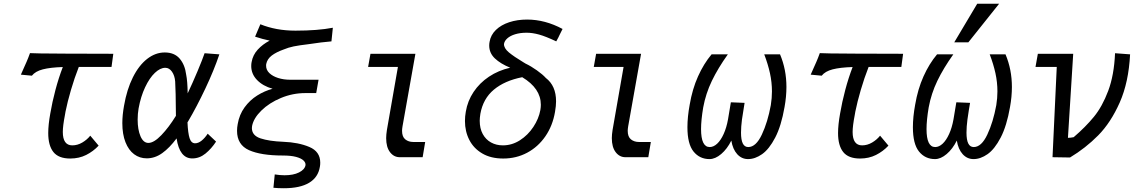

<svg xmlns="http://www.w3.org/2000/svg" viewBox="-20 -836 6040 1021"><path d="M110.5 -483Q112.5 -487 121.2 -507Q130 -527 139.5 -553.5Q159.5 -551.5 327.2 -550.8Q495 -550 582.5 -550L573 -480H399Q376 -421.5 357.2 -357.2Q338.5 -293 328.5 -243L325.5 -225.5Q314 -166 314 -134.5Q314 -63 364.5 -63Q392 -63 417.5 -78Q443 -93 460 -114.5L504.5 -61.5Q476 -31 438.2 -12Q400.5 7 353.5 7Q291.5 7 264 -27.5Q236.5 -62 236.5 -128.5Q236.5 -172.5 247.5 -233Q257.5 -292.5 274.8 -357.5Q292 -422.5 314 -479.5Q247.5 -477.5 207.8 -467.2Q168 -457 149.5 -433.5L91 -439Q96.5 -452 110.5 -483Z M630.5 -181.5Q630.5 -223.5 639.5 -273.5Q654.5 -360.5 686.5 -424.5Q718.5 -488.5 762.5 -522.8Q806.5 -557 856 -557Q907.5 -557 935.5 -524.2Q963.5 -491.5 970 -439Q977 -405.5 978 -339.5Q1004.5 -395.5 1030.5 -457.5Q1056.5 -519.5 1068 -553L1146.5 -547Q1118 -462.5 1072 -365.2Q1026 -268 980 -190L977 -185.5Q979.5 -128 988.2 -101Q997 -74 1017.5 -74Q1034.5 -74 1052 -88Q1069.5 -102 1084.5 -125L1129 -83Q1104.5 -45.5 1072.8 -19.5Q1041 6.5 1002.5 6.5Q935 6.5 919 -100Q881.5 -49.5 842.8 -21.8Q804 6 760.5 6Q722.5 6 693.2 -15.8Q664 -37.5 647.2 -79.8Q630.5 -122 630.5 -181.5ZM712 -200Q712 -146.5 727.2 -111.2Q742.5 -76 769 -76Q798.5 -76 838.2 -117.5Q878 -159 915.5 -220Q914.5 -360.5 911.5 -403Q909 -434 894.5 -454.8Q880 -475.5 859 -475.5Q832 -475.5 803.5 -448.5Q775 -421.5 751.8 -372.2Q728.5 -323 717 -259.5Q712 -231 712 -200Z M1493 96Q1540 96 1570 81Q1600 66 1604.5 43Q1606.5 29.5 1594 17.5Q1581.5 5.5 1554 -1.8Q1526.5 -9 1484.5 -9Q1368 -9 1304.2 -37.5Q1240.5 -66 1240.5 -140.5Q1240.5 -158 1244 -176Q1252.5 -226.5 1280.5 -265Q1308.5 -303.5 1347.5 -328Q1386.5 -352.5 1429.5 -364Q1378 -378.5 1347 -410.5Q1316 -442.5 1316 -485Q1316 -496.5 1318 -506Q1324.5 -543.5 1350.5 -572Q1376.5 -600.5 1414 -620Q1375.5 -628 1336.5 -641L1364.5 -707Q1448 -673 1551 -673Q1669.5 -673 1750 -688.5L1742.5 -616Q1692.5 -612 1620.5 -601Q1569.5 -595 1541.5 -589.2Q1513.5 -583.5 1487.5 -572.5Q1449.5 -559 1425.2 -540.8Q1401 -522.5 1395.5 -495Q1395 -492 1395 -486.5Q1395 -464 1412.5 -447.2Q1430 -430.5 1459.2 -421.2Q1488.5 -412 1523 -412H1674L1661.5 -341H1603Q1536.5 -341 1474 -315Q1411.5 -289 1370 -248.2Q1328.5 -207.5 1320.5 -166Q1319.5 -158 1319.5 -155Q1319.5 -115.5 1365.2 -100.2Q1411 -85 1486.5 -82Q1567 -79 1625 -54.5Q1683 -30 1683 29Q1683 41 1681 51Q1672 107 1623.8 136Q1575.5 165 1489.5 165Q1458.5 165 1434 162.5L1441 91.5Q1469 96 1493 96Z M2033.5 -101.5Q2033.5 -120 2037.5 -145L2096 -480H1937.5L1950 -550H2189L2120.5 -164.5Q2118 -149.5 2118 -140.5Q2118 -108.5 2135.2 -94.8Q2152.5 -81 2177.5 -81H2241Q2233.5 -37.5 2227.5 0H2106Q2074.5 0 2054 -26.8Q2033.5 -53.5 2033.5 -101.5Z M2452.5 -192.5Q2452.5 -217.5 2457 -242Q2466.5 -299.5 2498.5 -347.2Q2530.5 -395 2580.2 -428.2Q2630 -461.5 2693 -476Q2641.5 -497 2611.5 -525.5Q2581.5 -554 2581.5 -594Q2581.5 -604.5 2583.5 -614Q2589.5 -650 2617 -676.8Q2644.5 -703.5 2687.8 -717.8Q2731 -732 2783 -732Q2878.5 -732 2971.5 -682Q2962 -664.5 2955.5 -650Q2951.5 -640 2938 -616Q2882 -642.5 2846.8 -652.2Q2811.5 -662 2780 -662Q2746.5 -662 2720 -654Q2693.5 -646 2678 -632.2Q2662.5 -618.5 2660 -602Q2659.5 -579.5 2686.2 -557.2Q2713 -535 2763 -505L2774.5 -498Q2804 -484 2835.2 -461.8Q2866.5 -439.5 2882.5 -421.5Q2937 -380 2937 -297Q2937 -273.5 2931.5 -241.5Q2919 -167.5 2880.2 -111.2Q2841.5 -55 2783.5 -24Q2725.5 7 2656 7Q2590.5 7 2544.8 -19.8Q2499 -46.5 2475.8 -91.8Q2452.5 -137 2452.5 -192.5ZM2853.5 -251Q2856 -266 2856 -279Q2856 -366 2757 -425.5Q2663.5 -407 2606.2 -359.2Q2549 -311.5 2534.5 -231Q2531 -208.5 2531 -194Q2531 -153 2547 -123.5Q2563 -94 2591 -78.5Q2619 -63 2654 -63Q2702.5 -63 2745 -90.2Q2787.5 -117.5 2816.2 -161Q2845 -204.5 2853.5 -251Z M3233.5 -101.5Q3233.5 -120 3237.5 -145L3296 -480H3137.5L3150 -550H3389L3320.5 -164.5Q3318 -149.5 3318 -140.5Q3318 -108.5 3335.2 -94.8Q3352.5 -81 3377.5 -81H3441Q3433.5 -37.5 3427.5 0H3306Q3274.5 0 3254 -26.8Q3233.5 -53.5 3233.5 -101.5Z M3635.5 -159.5Q3635.5 -214 3647.5 -279Q3661.5 -362 3691.8 -429.5Q3722 -497 3764 -547H3850.5Q3798 -473.5 3765.5 -406Q3733 -338.5 3719.5 -265Q3708 -197 3708 -149.5Q3708 -54 3754 -54Q3774.5 -54 3793.8 -72Q3813 -90 3828.2 -123.5Q3843.5 -157 3851.5 -202L3866.5 -292L3939.5 -289Q3933.5 -256 3925.5 -200Q3920.5 -161.5 3920.5 -130.5Q3920.5 -92 3930 -73Q3939.5 -54 3959 -54Q4000 -54 4031.2 -120.2Q4062.5 -186.5 4079 -277Q4085 -314.5 4085 -349.5Q4085 -398.5 4074.5 -446.5Q4064 -494.5 4044 -547H4128Q4162 -466.5 4162 -373.5Q4162 -322 4152 -267Q4134.5 -166 4102.2 -104.2Q4070 -42.5 4032.5 -16.2Q3995 10 3958 10Q3924 10 3900.2 -16.2Q3876.5 -42.5 3869 -88.5Q3847 -44 3815.2 -17Q3783.5 10 3753 10Q3700.5 10 3668 -30.2Q3635.5 -70.5 3635.5 -159.5Z M4310.5 -483Q4312.5 -487 4321.2 -507Q4330 -527 4339.5 -553.5Q4359.5 -551.5 4527.2 -550.8Q4695 -550 4782.5 -550L4773 -480H4599Q4576 -421.5 4557.2 -357.2Q4538.5 -293 4528.5 -243L4525.5 -225.5Q4514 -166 4514 -134.5Q4514 -63 4564.5 -63Q4592 -63 4617.5 -78Q4643 -93 4660 -114.5L4704.5 -61.5Q4676 -31 4638.2 -12Q4600.5 7 4553.5 7Q4491.5 7 4464 -27.5Q4436.5 -62 4436.5 -128.5Q4436.5 -172.5 4447.5 -233Q4457.5 -292.5 4474.8 -357.5Q4492 -422.5 4514 -479.5Q4447.5 -477.5 4407.8 -467.2Q4368 -457 4349.5 -433.5L4291 -439Q4296.5 -452 4310.5 -483Z M4834.5 -159.5Q4834.5 -214 4846.5 -279Q4860.5 -362 4890.8 -429.5Q4921 -497 4963 -547H5049.5Q4997 -473.5 4964.5 -406Q4932 -338.5 4918.5 -265Q4907 -197 4907 -149.5Q4907 -54 4953 -54Q4973.5 -54 4992.8 -72Q5012 -90 5027.2 -123.5Q5042.5 -157 5050.5 -202L5065.5 -292L5138.5 -289Q5132.5 -256 5124.5 -200Q5119.5 -161.5 5119.5 -130.5Q5119.5 -92 5129 -73Q5138.5 -54 5158 -54Q5199 -54 5230.2 -120.2Q5261.5 -186.5 5278 -277Q5284 -314.5 5284 -349.5Q5284 -398.5 5273.5 -446.5Q5263 -494.5 5243 -547H5327Q5361 -466.5 5361 -373.5Q5361 -322 5351 -267Q5333.5 -166 5301.2 -104.2Q5269 -42.5 5231.5 -16.2Q5194 10 5157 10Q5123 10 5099.2 -16.2Q5075.5 -42.5 5068 -88.5Q5046 -44 5014.2 -17Q4982.5 10 4952 10Q4899.5 10 4867 -30.2Q4834.5 -70.5 4834.5 -159.5ZM5054.5 -611 5176.5 -816H5293L5129.5 -611Z M5599.5 -480H5486.5L5499 -550H5687L5659 -103Q5672 -103 5689.5 -106.5Q5752.5 -160.5 5797 -214.8Q5841.5 -269 5873 -352.5Q5904.5 -436 5909.5 -553L5989.5 -547Q5982 -398.5 5934.5 -291.2Q5887 -184 5819.8 -116Q5752.5 -48 5670 1.5L5577 0Z"/></svg>

Font: JuliaMono Italic
Style: Regular
Weight: 400
Italic angle: -9°
Monospace: yes
Designer: cormullion
Foundry: corm
Version: Version 0.049; ttfautohint (v1.8.4)